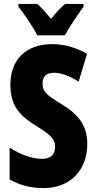

<svg xmlns="http://www.w3.org/2000/svg" viewBox="-20 -949 491 979"><path d="M170 -769H311C332 -808 378 -877 406 -915V-929H312C290 -911 268 -887 240 -853C213 -886 191 -911 170 -929H74V-915C101 -881 153 -805 170 -769ZM425 -215C425 -310 379 -367 292 -419C211 -468 197 -484 197 -526C197 -555 214 -578 254 -578C290 -578 332 -563 381 -533L424 -675C366 -707 307 -724 247 -724C110 -724 33 -643 33 -517C33 -403 86 -355 171 -303C249 -255 261 -234 261 -199C261 -164 240 -139 195 -139C146 -139 84 -160 29 -197V-34C88 -1 142 10 204 10C339 10 425 -83 425 -215Z"/></svg>

Font: Noto Sans Bengali ExtraCondensed ExtraBold
Style: Regular
Weight: 800
Width: 2
Designer: Joana Ranito - Universal Thirst; Jelle Bosma - Monotype Design Team
Foundry: Universal Thirst ehf.
Version: Version 3.000